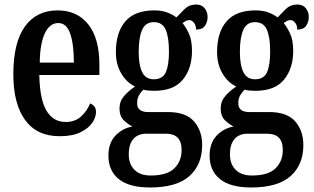

<svg xmlns="http://www.w3.org/2000/svg" viewBox="-20 -593 1391 850"><path d="M244 10Q143 10 91 -62Q39 -134 39 -264Q39 -405 90.5 -476Q142 -547 235 -547Q321 -547 370.5 -485.5Q420 -424 420 -305V-261H154Q156 -154 185.5 -103.5Q215 -53 271 -53Q312 -53 338.5 -77Q365 -101 379 -135Q390 -131 397.5 -122Q405 -113 405 -97Q405 -74 388.5 -49.5Q372 -25 336.5 -7.5Q301 10 244 10ZM307 -316Q307 -396 291 -443.5Q275 -491 238 -491Q200 -491 178.5 -445.5Q157 -400 156 -316Z M644 237Q552 237 506 200Q460 163 460 96Q460 40 491 7.5Q522 -25 566 -33Q546 -43 527.5 -61Q509 -79 509 -113Q509 -144 529 -167.5Q549 -191 578 -210Q541 -227 517 -267.5Q493 -308 493 -362Q493 -450 535 -498.5Q577 -547 663 -547Q695 -547 718.5 -538.5Q742 -530 761 -516Q776 -532 797 -552.5Q818 -573 848 -573Q873 -573 886 -556.5Q899 -540 899 -518Q899 -496 887.5 -479Q876 -462 848 -462Q848 -481 838.5 -492.5Q829 -504 819 -504Q809 -504 802 -500Q795 -496 788 -491Q805 -470 817.5 -441.5Q830 -413 830 -367Q830 -290 789.5 -240.5Q749 -191 663 -191Q654 -191 638.5 -192Q623 -193 615 -196Q606 -188 596.5 -173Q587 -158 587 -137Q587 -115 600 -106Q613 -97 634 -97H723Q803 -97 839 -55.5Q875 -14 875 49Q875 136 818.5 186.5Q762 237 644 237ZM661 -242Q700 -242 714 -273Q728 -304 728 -365Q728 -428 713.5 -461.5Q699 -495 661 -495Q624 -495 609 -460.5Q594 -426 594 -364Q594 -305 609.5 -273.5Q625 -242 661 -242ZM647 184Q720 184 752 152Q784 120 784 72Q784 34 766.5 16.5Q749 -1 715 -1H624Q607 -1 590 7Q573 15 561.5 35Q550 55 550 91Q550 133 575 158.5Q600 184 647 184Z M1092 237Q1000 237 954 200Q908 163 908 96Q908 40 939 7.5Q970 -25 1014 -33Q994 -43 975.5 -61Q957 -79 957 -113Q957 -144 977 -167.5Q997 -191 1026 -210Q989 -227 965 -267.5Q941 -308 941 -362Q941 -450 983 -498.5Q1025 -547 1111 -547Q1143 -547 1166.5 -538.5Q1190 -530 1209 -516Q1224 -532 1245 -552.5Q1266 -573 1296 -573Q1321 -573 1334 -556.5Q1347 -540 1347 -518Q1347 -496 1335.5 -479Q1324 -462 1296 -462Q1296 -481 1286.5 -492.5Q1277 -504 1267 -504Q1257 -504 1250 -500Q1243 -496 1236 -491Q1253 -470 1265.5 -441.5Q1278 -413 1278 -367Q1278 -290 1237.5 -240.5Q1197 -191 1111 -191Q1102 -191 1086.5 -192Q1071 -193 1063 -196Q1054 -188 1044.5 -173Q1035 -158 1035 -137Q1035 -115 1048 -106Q1061 -97 1082 -97H1171Q1251 -97 1287 -55.5Q1323 -14 1323 49Q1323 136 1266.5 186.5Q1210 237 1092 237ZM1109 -242Q1148 -242 1162 -273Q1176 -304 1176 -365Q1176 -428 1161.5 -461.5Q1147 -495 1109 -495Q1072 -495 1057 -460.5Q1042 -426 1042 -364Q1042 -305 1057.5 -273.5Q1073 -242 1109 -242ZM1095 184Q1168 184 1200 152Q1232 120 1232 72Q1232 34 1214.5 16.5Q1197 -1 1163 -1H1072Q1055 -1 1038 7Q1021 15 1009.5 35Q998 55 998 91Q998 133 1023 158.5Q1048 184 1095 184Z"/></svg>

Font: Noto Serif Myanmar ExtraCondensed SemiBold
Style: Regular
Weight: 600
Width: 2
Designer: Ben Mitchell and the Monotype Design Team
Foundry: Monotype Imaging Inc.
Version: Version 2.106; ttfautohint (v1.8.4.7-5d5b)